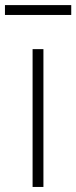

<svg xmlns="http://www.w3.org/2000/svg" viewBox="-37 -740 302 760"><path d="M92 0V-545.5H134.9V0ZM245 -719.8V-680.8H-17.4V-719.8Z"/></svg>

Font: Inter UI Extra Light
Style: Regular
Weight: 200
Designer: Rasmus Andersson
Foundry: rsms
Version: 3.2;8d6f07862